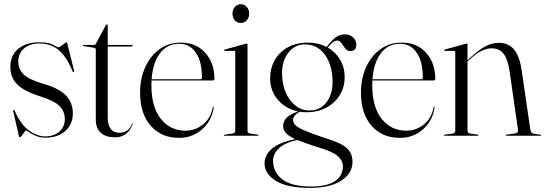

<svg xmlns="http://www.w3.org/2000/svg" viewBox="-20 -642 2580 908"><path d="M193.5 3Q235.5 3 261 -19.8Q286.5 -42.5 286.5 -79Q286.5 -116 260.8 -141.2Q235 -166.5 168 -187Q90.5 -212 59.8 -244.5Q29 -277 29 -326Q29 -380.5 66.5 -411.2Q104 -442 166 -442Q210 -442 231.2 -430Q252.5 -418 256.5 -418Q260 -418 268.2 -424Q276.5 -430 284.2 -436Q292 -442 294 -442Q296.5 -442 298 -438L330 -309Q331.5 -303 329 -301.5Q325.5 -300 323.5 -304Q294 -376 256.5 -406.2Q219 -436.5 167.5 -436.5Q121 -436.5 93.8 -413Q66.5 -389.5 66.5 -350.5Q66.5 -315.5 91.5 -290.5Q116.5 -265.5 189 -244.5Q260.5 -223.5 292.5 -189.8Q324.5 -156 324.5 -106Q324.5 -54 288.8 -22.5Q253 9 196 9Q169 9 149.2 0.5Q129.5 -8 117.5 -16.5Q105.5 -25 102.5 -25Q101 -25 95.2 -17Q89.5 -9 83.5 -1Q77.5 7 75 7Q70.5 7 69.5 2L43 -114Q41.5 -121 44 -122.5Q46.5 -123.5 48 -121Q79 -51 118 -24Q157 3 193.5 3Z M425.5 -416 376 -424Q372 -424.5 372 -427Q372 -429.5 374.5 -429.5H422.5Q431.5 -429.5 434 -436L480.5 -523Q483.5 -526.5 486 -526.5Q489.5 -526.5 489.5 -523V-429.5H603.5Q607.5 -429.5 607.5 -426.5Q607.5 -422 598 -422H489.5V-86Q489.5 -49.5 504.2 -31.8Q519 -14 544.5 -14Q588 -14 605 -57.5Q606 -59.5 607.2 -59Q608.5 -58.5 608 -56Q584 7.5 524 7.5Q482 7.5 457.5 -13.2Q433 -34 433 -77V-406.5Q433 -415 425.5 -416Z M994 -269Q994 -261.5 985.5 -261.5H696.5Q696 -250 696 -238Q696 -135.5 740.8 -79.8Q785.5 -24 856.5 -24Q904 -24 940.5 -53.8Q977 -83.5 986 -134.5Q986.5 -138 988 -138Q991 -138 990.5 -133.5Q982 -71.5 936.2 -30.8Q890.5 10 826.5 10Q743 10 692.8 -47.2Q642.5 -104.5 642.5 -203.5Q642.5 -270.5 666.8 -324.2Q691 -378 734.2 -409.2Q777.5 -440.5 835.5 -440.5Q907.5 -440.5 950.8 -392.2Q994 -344 994 -269ZM828.5 -435Q770 -435 736.2 -389.8Q702.5 -344.5 697 -267H927.5Q935 -267 935 -275Q935 -352 905.8 -393.5Q876.5 -435 828.5 -435Z M1118.5 -533.5Q1101 -533.5 1090.2 -546.2Q1079.5 -559 1079.5 -577.5Q1079.5 -596.5 1090.8 -609.2Q1102 -622 1118.5 -622Q1136 -622 1147.2 -609Q1158.5 -596 1158.5 -577.5Q1158.5 -559 1147.2 -546.2Q1136 -533.5 1118.5 -533.5ZM1150.5 -431.5V-23Q1150.5 -12.5 1162.5 -10.5L1198 -5.5Q1202.5 -5.5 1202.5 -2.5Q1202.5 0 1199 0H1041.5Q1038.5 0 1038.5 -2.5Q1038.5 -4 1042.5 -5L1080.5 -10.5Q1092.5 -12.5 1092.5 -22.5V-397Q1092.5 -401.5 1087.5 -401.5H1042Q1039.5 -401.5 1039.5 -404Q1039.5 -406 1042.5 -407.5L1140 -434.5Q1144 -436 1146.5 -436Q1150.5 -436 1150.5 -431.5Z M1517.5 11Q1569.5 26.5 1597.5 42.5Q1625.5 58.5 1636.2 78Q1647 97.5 1647 123Q1647 177 1594.5 211.8Q1542 246.5 1447 246.5Q1337.5 246.5 1284.2 213Q1231 179.5 1231 130Q1231 92.5 1264.2 62.5Q1297.5 32.5 1376.5 16Q1344 1 1331.5 -13.5Q1319 -28 1319 -46Q1319 -67.5 1334.2 -84Q1349.5 -100.5 1389 -115Q1330.5 -127.5 1294 -170.2Q1257.5 -213 1257.5 -270.5Q1257.5 -319 1279.2 -357.5Q1301 -396 1341.2 -418.2Q1381.5 -440.5 1437.5 -440.5Q1485.5 -440.5 1525 -420Q1544 -446 1564.2 -462.8Q1584.5 -479.5 1610.5 -479.5Q1633.5 -479.5 1649.2 -465.8Q1665 -452 1665 -432Q1665 -400.5 1637 -400.5Q1622 -400.5 1612.5 -412.8Q1603 -425 1594.8 -437.5Q1586.5 -450 1575 -450Q1563 -450 1552.2 -440.8Q1541.5 -431.5 1530 -417Q1567 -396 1588.5 -359.5Q1610 -323 1610 -278Q1610 -229 1586.2 -191.2Q1562.5 -153.5 1521.8 -132.2Q1481 -111 1430.5 -111Q1414 -111 1398 -113.5Q1384 -106.5 1375 -96.5Q1366 -86.5 1366 -75.5Q1366 -62.5 1376 -51.2Q1386 -40 1418.2 -25.8Q1450.5 -11.5 1517.5 11ZM1419.5 -432Q1372.5 -431.5 1342 -390.5Q1311.5 -349.5 1314 -287.5Q1315.5 -239.5 1332.8 -201.2Q1350 -163 1379.5 -141Q1409 -119 1446 -119.5Q1495.5 -120 1525.2 -160Q1555 -200 1552.5 -263Q1550.5 -338 1514.8 -385.5Q1479 -433 1419.5 -432ZM1271.5 118.5Q1271.5 172.5 1315 206.2Q1358.5 240 1452 240Q1526.5 240 1564 214.8Q1601.5 189.5 1601.5 145.5Q1601.5 117.5 1577.2 96Q1553 74.5 1478.5 52.5Q1419.5 34 1386 20Q1329 32 1300.2 58.2Q1271.5 84.5 1271.5 118.5Z M2038.5 -269Q2038.5 -261.5 2030 -261.5H1741Q1740.5 -250 1740.5 -238Q1740.5 -135.5 1785.2 -79.8Q1830 -24 1901 -24Q1948.5 -24 1985 -53.8Q2021.5 -83.5 2030.5 -134.5Q2031 -138 2032.5 -138Q2035.5 -138 2035 -133.5Q2026.5 -71.5 1980.8 -30.8Q1935 10 1871 10Q1787.5 10 1737.2 -47.2Q1687 -104.5 1687 -203.5Q1687 -270.5 1711.2 -324.2Q1735.5 -378 1778.8 -409.2Q1822 -440.5 1880 -440.5Q1952 -440.5 1995.2 -392.2Q2038.5 -344 2038.5 -269ZM1873 -435Q1814.5 -435 1780.8 -389.8Q1747 -344.5 1741.5 -267H1972Q1979.5 -267 1979.5 -275Q1979.5 -352 1950.2 -393.5Q1921 -435 1873 -435Z M2191 -431.5V-357L2199 -365Q2245.5 -407.5 2276.5 -423.5Q2307.5 -439.5 2338.5 -439.5Q2385 -439.5 2411.2 -407.5Q2437.5 -375.5 2447 -310L2488 -29Q2490.5 -11 2506.5 -9L2536 -5Q2539.5 -4.5 2539.5 -2.5Q2539.5 0 2536 0H2375.5Q2371.5 0 2371.5 -2.5Q2371.5 -5 2376.5 -5.5L2414 -10.5Q2432 -13 2429.5 -29L2390 -305Q2381.5 -361.5 2361.8 -387.5Q2342 -413.5 2304.5 -413.5Q2258 -413.5 2202 -361.5L2191 -351.5V-23Q2191 -12.5 2203 -10.5L2238.5 -5.5Q2243 -5.5 2243 -2.5Q2243 0 2239.5 0H2082Q2079 0 2079 -2.5Q2079 -4 2083 -5L2121 -10.5Q2133 -12.5 2133 -22.5V-397Q2133 -401.5 2128 -401.5H2082.5Q2080 -401.5 2080 -404Q2080 -406 2083 -407.5L2180.5 -434.5Q2184.5 -436 2187 -436Q2191 -436 2191 -431.5Z"/></svg>

Font: Fraunces 144pt Light
Style: Regular
Weight: 300
Version: Version 1.000;[b76b70a41]